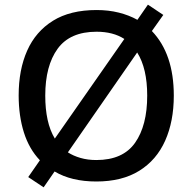

<svg xmlns="http://www.w3.org/2000/svg" viewBox="-20 -861 825 823"><path d="M725 -451Q725 -341 688 -258Q651 -175 577 -129Q503 -83 393 -83Q286 -83 214 -126L167 -58L101 -102L151 -174Q105 -222 82.5 -293Q60 -364 60 -452Q60 -562 96.5 -644Q133 -726 207 -772Q281 -818 394 -818Q445 -818 489 -807Q533 -796 569 -776L614 -841L680 -797L631 -728Q725 -630 725 -451ZM174 -451Q174 -394 184 -348Q194 -302 215 -267L513 -694Q465 -725 394 -725Q280 -725 227 -652Q174 -579 174 -451ZM611 -451Q611 -568 568 -636L271 -208Q294 -193 325 -184Q356 -175 393 -175Q507 -175 559 -249Q611 -323 611 -451Z"/></svg>

Font: Noto Sans Telugu UI Medium
Style: Regular
Weight: 500
Designer: Jelle Bosma - Monotype Design Team
Foundry: Monotype Imaging Inc.
Version: Version 2.005; ttfautohint (v1.8.4.7-5d5b)